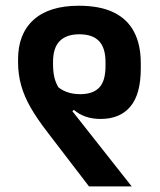

<svg xmlns="http://www.w3.org/2000/svg" viewBox="-20 -666 570 686"><path d="M44.5 -452V-445Q44.5 -400 55.8 -360.2Q67 -320.5 90.5 -280Q114 -239.5 150.5 -192.5L298 0H450.5L221 -291L221.5 -310Q202 -332.5 190.5 -351Q179 -369.5 174.2 -389.8Q169.5 -410 169.5 -437.5V-444.5Q169.5 -495.5 193.5 -519.5Q217.5 -543.5 263.5 -543.5Q310.5 -543.5 333.8 -519.2Q357 -495 357 -444V-430.5Q357 -376 334.2 -352.8Q311.5 -329.5 266.5 -329.5Q239 -329.5 216.8 -338Q194.5 -346.5 177 -364.5L225 -257.5L244 -273.5Q260 -259 284.2 -250Q308.5 -241 339.5 -241Q408.5 -241 445.8 -285.2Q483 -329.5 483 -421.5V-440.5Q483 -506.5 459 -552.2Q435 -598 386 -621.8Q337 -645.5 261.5 -645.5Q155.5 -645.5 99.8 -595Q44 -544.5 44.5 -452Z"/></svg>

Font: Anek Devanagari SemiBold
Style: Regular
Weight: 600
Designer: Kailash Malviya (Devanagari) & Yesha Goshar (Latin)
Foundry: Ek Type
Version: Version 1.003